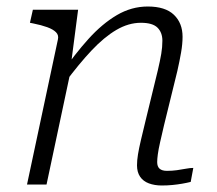

<svg xmlns="http://www.w3.org/2000/svg" viewBox="-20 -567 666 590"><path d="M63 0H123L201 -367L199 -376L220 -537H81L72 -497L82 -495Q107 -490 125 -483.5Q143 -477 152 -468Q161 -459 158 -446ZM484 -182 525 -349Q532 -380 536.5 -406Q541 -432 541 -454Q541 -496 514.5 -521.5Q488 -547 434 -547Q384 -547 339 -520.5Q294 -494 252 -447.5Q210 -401 168 -340L179 -312Q222 -370 261 -411.5Q300 -453 337.5 -475Q375 -497 413 -497Q449 -497 464 -482Q479 -467 479 -442Q479 -422 475.5 -401.5Q472 -381 465 -351L428 -199Q419 -162 413 -136.5Q407 -111 404 -92.5Q401 -74 401 -59Q401 -38 410.5 -24Q420 -10 437.5 -3.5Q455 3 477 3Q494 3 509.5 1.5Q525 0 539.5 -2.5Q554 -5 566 -8L574 -51Q564 -51 551 -48.5Q538 -46 523.5 -44Q509 -42 493 -42Q478 -42 470.5 -48.5Q463 -55 463 -69Q463 -78 465 -93Q467 -108 472 -130Q477 -152 484 -182Z"/></svg>

Font: Roboto Serif 20pt ExtraLight
Style: Italic
Weight: 250
Italic angle: -10°
Version: Version 1.007